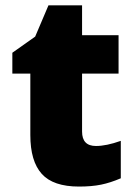

<svg xmlns="http://www.w3.org/2000/svg" viewBox="-20 -684 500 714"><path d="M336.9 -141.1Q375.5 -141.1 429.2 -160.2V-21Q390.6 -4.4 355.7 2.7Q320.8 9.8 273.9 9.8Q177.7 9.8 135.3 -37.4Q92.8 -84.5 92.8 -182.1V-410.2H25.9V-487.8L110.8 -547.9L160.2 -664.1H285.2V-553.2H420.9V-410.2H285.2V-194.8Q285.2 -141.1 336.9 -141.1Z"/></svg>

Font: Sahel Black FD
Style: Black-FD
Weight: 900
Foundry: Saber Rastikerdar (saber.rastikerdar@gmail.com)
Version: Version 3.3.1